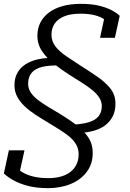

<svg xmlns="http://www.w3.org/2000/svg" viewBox="-22 -740 674 996"><path d="M227 236Q167 236 122 224Q77 212 46.5 194.5Q16 177 -2 160L24 40H105L75 176Q66 167 60 159.5Q54 152 51 145Q48 138 48.5 131.5Q49 125 51 119Q69 138 93.5 153Q118 168 151.5 176Q185 184 229 184Q279 184 314 169Q349 154 367.5 126Q386 98 386 60Q386 32 373 9.5Q360 -13 337.5 -31.5Q315 -50 287 -67.5Q259 -85 228 -104Q194 -124 162.5 -144.5Q131 -165 106.5 -188Q82 -211 67.5 -238Q53 -265 53 -298Q53 -335 68.5 -362.5Q84 -390 112 -407.5Q140 -425 178.5 -433Q217 -441 263 -440L290 -400Q236 -402 199 -393.5Q162 -385 143 -363.5Q124 -342 124 -306Q124 -281 137 -261Q150 -241 173 -223Q196 -205 225 -187.5Q254 -170 286 -151Q331 -124 370.5 -94.5Q410 -65 434.5 -29.5Q459 6 459 54Q459 110 428.5 151Q398 192 345.5 214Q293 236 227 236ZM378 -50 347 -93Q400 -95 435.5 -105Q471 -115 488.5 -136Q506 -157 506 -190Q506 -214 492 -235Q478 -256 454 -275Q430 -294 400 -313Q370 -332 338 -352Q297 -378 259 -408Q221 -438 196.5 -474Q172 -510 172 -555Q172 -592 187 -622Q202 -652 230.5 -674Q259 -696 301 -708Q343 -720 397 -720Q452 -720 491.5 -710.5Q531 -701 558 -686.5Q585 -672 599 -658L574 -544H497L522 -660Q529 -659 535.5 -653Q542 -647 547 -638.5Q552 -630 554 -621.5Q556 -613 553 -606Q541 -625 520.5 -639Q500 -653 469.5 -661Q439 -669 396 -669Q344 -669 310.5 -655Q277 -641 261 -616.5Q245 -592 245 -560Q245 -525 266.5 -498Q288 -471 322.5 -448Q357 -425 395 -400Q441 -371 482.5 -342.5Q524 -314 550.5 -281Q577 -248 577 -202Q577 -165 563 -137Q549 -109 523 -89.5Q497 -70 460.5 -60.5Q424 -51 378 -50Z"/></svg>

Font: Roboto Serif Light
Style: Italic
Weight: 300
Italic angle: -10°
Version: Version 1.007